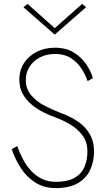

<svg xmlns="http://www.w3.org/2000/svg" viewBox="-20 -953 546 982"><path d="M68 -206 40 -190Q57 -139 86.5 -93.5Q116 -48 160.5 -19.5Q205 9 265 9Q335 9 378 -16Q421 -41 441 -84Q461 -127 461 -179Q461 -222 445.5 -254.5Q430 -287 405 -310Q380 -333 349 -349.5Q318 -366 289 -376Q247 -392 206 -413.5Q165 -435 138.5 -467Q112 -499 112 -544Q112 -583 132 -613Q152 -643 185.5 -660Q219 -677 261 -677Q310 -677 343 -655.5Q376 -634 396.5 -602.5Q417 -571 428 -538L455 -553Q445 -589 420.5 -625Q396 -661 356.5 -685Q317 -709 260 -709Q210 -709 169 -688.5Q128 -668 103.5 -631.5Q79 -595 79 -546Q79 -504 96.5 -472.5Q114 -441 142 -418Q170 -395 201.5 -379Q233 -363 262 -353Q301 -339 339 -316.5Q377 -294 402 -260.5Q427 -227 427 -177Q427 -132 411 -97Q395 -62 359.5 -42.5Q324 -23 267 -23Q225 -23 193.5 -38.5Q162 -54 138 -80.5Q114 -107 97 -139.5Q80 -172 68 -206ZM260 -809 121 -933 100 -916 260 -776 420 -916 400 -933Z"/></svg>

Font: Jost ExtraLight
Style: Regular
Weight: 250
Version: Version 3.710